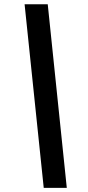

<svg xmlns="http://www.w3.org/2000/svg" viewBox="-20 -782 417 911"><path d="M187.5 109.4 96.7 -761.7H206.5L296.9 109.4Z"/></svg>

Font: Inter Semi Bold
Style: Italic
Weight: 600
Italic angle: -9.39999°
Designer: Rasmus Andersson
Foundry: rsms
Version: Version 4.000;git-3c8e0fc